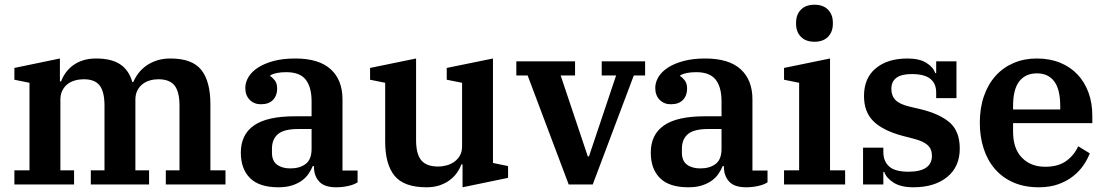

<svg xmlns="http://www.w3.org/2000/svg" viewBox="-20 -782 4690 814"><path d="M41 -60H105V-431L41 -444V-494L234 -534V-437H239Q246 -456 258.5 -473.5Q271 -491 289 -504.5Q307 -518 331.5 -526Q356 -534 387 -534Q453 -534 490 -509Q527 -484 541 -434H545Q553 -453 566.5 -471Q580 -489 599.5 -503Q619 -517 644.5 -525.5Q670 -534 703 -534Q795 -534 833.5 -485.5Q872 -437 872 -340V-60H936V0H683V-60H741V-334Q741 -393 720 -419.5Q699 -446 651 -446Q633 -446 615.5 -441Q598 -436 584.5 -425.5Q571 -415 562.5 -398.5Q554 -382 554 -360V-60H612V0H365V-60H423V-334Q423 -393 402.5 -419.5Q382 -446 335 -446Q316 -446 298 -441Q280 -436 266.5 -425.5Q253 -415 244.5 -398.5Q236 -382 236 -360V-60H294V0H41Z M1160 12Q1079 12 1040 -27Q1001 -66 1001 -135Q1001 -211 1056.5 -250Q1112 -289 1230 -289H1301V-352Q1301 -413 1276 -444.5Q1251 -476 1194 -476Q1150 -476 1126 -463V-459Q1136 -453 1145.5 -440.5Q1155 -428 1155 -406Q1155 -377 1137.5 -358.5Q1120 -340 1086 -340Q1057 -340 1038.5 -359Q1020 -378 1020 -409Q1020 -433 1033.5 -455.5Q1047 -478 1074 -495.5Q1101 -513 1140.5 -523.5Q1180 -534 1232 -534Q1332 -534 1382 -488.5Q1432 -443 1432 -361V-59H1496V-9Q1481 1 1456 6.5Q1431 12 1405 12Q1355 12 1333 -12.5Q1311 -37 1311 -75V-78H1306Q1299 -61 1288 -45Q1277 -29 1260 -16.5Q1243 -4 1218.5 4Q1194 12 1160 12ZM1211 -68Q1251 -68 1276 -87Q1301 -106 1301 -151V-235H1244Q1184 -235 1158.5 -213.5Q1133 -192 1133 -152V-134Q1133 -100 1154.5 -84Q1176 -68 1211 -68Z M1788 12Q1693 12 1653 -36.5Q1613 -85 1613 -182V-431L1549 -444V-494L1744 -534V-188Q1744 -129 1766 -102.5Q1788 -76 1837 -76Q1856 -76 1874 -81Q1892 -86 1906.5 -96.5Q1921 -107 1930 -123Q1939 -139 1939 -161V-431L1874 -444V-494L2070 -534V-91L2134 -78V-28L1941 12V-85H1936Q1929 -66 1916.5 -48.5Q1904 -31 1885.5 -17.5Q1867 -4 1843 4Q1819 12 1788 12Z M2217 -462H2169V-522H2418V-462H2357L2472 -119H2477L2592 -462H2531V-522H2715V-462H2667L2493 0H2391Z M2898 12Q2817 12 2778 -27Q2739 -66 2739 -135Q2739 -211 2794.5 -250Q2850 -289 2968 -289H3039V-352Q3039 -413 3014 -444.5Q2989 -476 2932 -476Q2888 -476 2864 -463V-459Q2874 -453 2883.5 -440.5Q2893 -428 2893 -406Q2893 -377 2875.5 -358.5Q2858 -340 2824 -340Q2795 -340 2776.5 -359Q2758 -378 2758 -409Q2758 -433 2771.5 -455.5Q2785 -478 2812 -495.5Q2839 -513 2878.5 -523.5Q2918 -534 2970 -534Q3070 -534 3120 -488.5Q3170 -443 3170 -361V-59H3234V-9Q3219 1 3194 6.5Q3169 12 3143 12Q3093 12 3071 -12.5Q3049 -37 3049 -75V-78H3044Q3037 -61 3026 -45Q3015 -29 2998 -16.5Q2981 -4 2956.5 4Q2932 12 2898 12ZM2949 -68Q2989 -68 3014 -87Q3039 -106 3039 -151V-235H2982Q2922 -235 2896.5 -213.5Q2871 -192 2871 -152V-134Q2871 -100 2892.5 -84Q2914 -68 2949 -68Z M3433 -605Q3396 -605 3375.5 -626Q3355 -647 3355 -681V-686Q3355 -720 3375.5 -741Q3396 -762 3433 -762Q3470 -762 3490.5 -741Q3511 -720 3511 -686V-681Q3511 -647 3490.5 -626Q3470 -605 3433 -605ZM3304 -60H3368V-431L3304 -444V-494L3499 -534V-60H3563V0H3304Z M3852 12Q3799 12 3768 -8Q3737 -28 3729 -53H3725V0H3639V-156H3725V-138Q3725 -98 3750 -76Q3775 -54 3831 -54Q3931 -54 3931 -122Q3931 -150 3913 -166.5Q3895 -183 3857 -193L3807 -206Q3724 -228 3683.5 -267.5Q3643 -307 3643 -375Q3643 -451 3693 -492.5Q3743 -534 3827 -534Q3878 -534 3907.5 -515.5Q3937 -497 3945 -472H3949V-522H4035V-366H3949V-390Q3949 -428 3924 -448Q3899 -468 3845 -468Q3759 -468 3759 -405Q3759 -376 3776.5 -358Q3794 -340 3836 -330L3883 -319Q3965 -299 4007 -262Q4049 -225 4049 -152Q4049 -75 3995.5 -31.5Q3942 12 3852 12Z M4384 12Q4324 12 4277.5 -8Q4231 -28 4199 -64.5Q4167 -101 4150.5 -151.5Q4134 -202 4134 -262Q4134 -324 4151.5 -374.5Q4169 -425 4201 -460.5Q4233 -496 4277.5 -515Q4322 -534 4376 -534Q4430 -534 4473.5 -516.5Q4517 -499 4547.5 -467Q4578 -435 4594.5 -390.5Q4611 -346 4611 -291V-260H4275V-224Q4275 -152 4312.5 -113.5Q4350 -75 4411 -75Q4467 -75 4501 -100Q4535 -125 4551 -162L4600 -132Q4591 -107 4573.5 -81.5Q4556 -56 4529.5 -35Q4503 -14 4467 -1Q4431 12 4384 12ZM4275 -318H4475V-331Q4475 -403 4449.5 -437Q4424 -471 4376 -471Q4328 -471 4301.5 -437.5Q4275 -404 4275 -332Z"/></svg>

Font: IBM Plex Serif SemiBold
Style: Regular
Weight: 600
Designer: Mike Abbink, Paul van der Laan, Pieter van Rosmalen
Foundry: Bold Monday
Version: Version 2.5